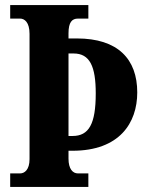

<svg xmlns="http://www.w3.org/2000/svg" viewBox="-20 -734 580 754"><path d="M20 0H327V-53H286C266 -53 249 -70 249 -111V-142H265C449 -142 519 -251 519 -371C519 -502 443 -583 282 -583H249V-603C249 -647 263 -661 286 -661H327V-714H20V-661H59C76 -661 96 -647 96 -601V-109C96 -67 76 -53 59 -53H20ZM265 -200H249V-524H269C333 -524 356 -473 356 -367C356 -247 329 -200 265 -200Z"/></svg>

Font: Noto Serif Armenian ExtraCondensed ExtraBold
Style: Regular
Weight: 800
Width: 2
Designer: Monotype Design Team
Foundry: Monotype Imaging Inc.
Version: Version 2.008